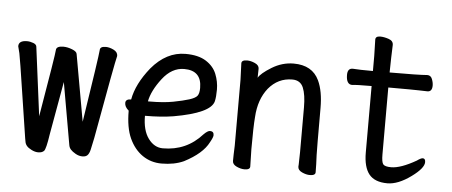

<svg xmlns="http://www.w3.org/2000/svg" viewBox="-47 -759 2095 890"><g transform="rotate(5 1000.0 -313.5)"><path d="M361.8 22.9Q345.2 22.9 329.6 13.9Q314 4.9 306.4 -3.7Q298.8 -12.2 296.9 -23.9L246.1 -313L202.1 -65.9Q191.9 2.9 182.9 12.5Q173.8 22 155.8 22Q141.1 22 125 13.9Q108.9 5.9 101.6 -3.2Q94.2 -12.2 92.8 -23.9Q91.8 -29.8 90.3 -37.4Q88.9 -44.9 61 -228Q33.2 -411.1 29.1 -428Q24.9 -444.8 21 -460Q21 -486.8 60.1 -486.8Q74.2 -486.8 89.6 -481Q105 -475.1 105 -462.9L146 -145Q195.8 -438 196.3 -457Q196.8 -476.1 230 -476.1Q249 -476.1 271 -467.5Q293 -459 293.9 -446.8L349.1 -137.2Q397 -445.8 398.9 -475.1Q398.9 -492.2 425.8 -492.2Q442.9 -492.2 462.4 -482.7Q481.9 -473.1 481.9 -455.1Q474.1 -428.2 409.2 -66.9Q401.9 -30.8 397.5 -12Q393.1 6.8 385 14.9Q377 22.9 361.8 22.9Z M649.9 -257.8Q714.8 -257.8 759.5 -266.4Q804.2 -274.9 832.8 -283.9Q861.3 -293 869.6 -304.4Q877.9 -315.9 877.9 -340.8Q877.9 -421.9 796.9 -421.9Q739.3 -421.9 695.6 -365Q651.9 -308.1 642.1 -257.8ZM730 23.9Q680.2 23.9 641.1 -2.9Q602.1 -29.8 579.6 -78.9Q557.1 -127.9 557.1 -207Q538.1 -223.1 538.1 -241.2Q538.1 -259.8 564 -259.8Q577.1 -333 639.2 -410.2Q708 -492.2 796.9 -492.2Q856.9 -492.2 892.6 -469.5Q928.2 -446.8 942.1 -411.9Q956.1 -377 956.1 -339.8Q956.1 -306.2 951.2 -285.2Q937 -229 766.1 -199.2Q709 -189.9 634.3 -189.9Q634.3 -122.1 662.1 -84.5Q689.9 -46.9 730 -46.9Q839.8 -46.9 912.1 -127.9Q930.2 -146 940.9 -146Q959 -146 959 -127.9Q959 -118.2 945.3 -94.2Q918 -40 833 3.9Q789.1 23.9 730 23.9Z M1418.9 17.1Q1402.3 17.1 1382.8 8.1Q1363.3 -1 1363.3 -17.1Q1364.3 -24.9 1364.3 -44.4Q1364.3 -64 1365.2 -84V-293Q1365.2 -352.1 1351.6 -384.5Q1337.9 -417 1300.3 -417Q1233.9 -417 1189.9 -363.8Q1147.9 -311 1143.1 -229Q1139.2 -183.1 1139.2 -79.1Q1139.2 -56.2 1141.1 2Q1141.1 17.1 1115.2 17.1Q1098.1 17.1 1078.6 8.1Q1059.1 -1 1059.1 -17.1Q1059.1 -43.9 1061 -87.9V-395Q1058.1 -458 1058.1 -471.2Q1058.1 -486.8 1084 -486.8Q1101.1 -486.8 1120.6 -478Q1140.1 -469.2 1140.1 -453.1L1139.2 -411.1Q1150.9 -432.1 1199 -461.7Q1247.1 -491.2 1300.3 -491.2Q1387.2 -491.2 1418.9 -423.8Q1441.9 -375 1441.9 -296.9Q1441.9 -99.1 1442.9 -78.1Q1445.3 -33.2 1445.3 2Q1445.3 17.1 1418.9 17.1Z M1780.8 23.9Q1721.7 23.9 1695.3 -9Q1668.9 -42 1668.9 -109.9V-418.9Q1596.7 -418.9 1578.6 -416Q1550.8 -416 1550.8 -460.9Q1550.8 -491.2 1574.7 -491.2Q1605 -488.8 1668.9 -488.8V-559.1Q1667 -615.2 1667 -634.8Q1667 -650.9 1689 -650.9Q1706.5 -650.9 1728.3 -643.6Q1750 -636.2 1750 -617.2Q1747.6 -563 1746.6 -488.8Q1882.8 -488.8 1921.9 -492.2Q1938 -492.2 1944.3 -476.1Q1950.7 -460 1950.7 -445.8Q1950.7 -417 1928.7 -417Q1908.7 -417 1889.6 -418Q1870.6 -418.9 1746.6 -418.9V-107.9Q1746.6 -71.8 1754.6 -61.8Q1762.7 -51.8 1792 -51.8Q1835.9 -51.8 1907.7 -92.8Q1925.8 -106 1934.6 -106Q1946.8 -106 1946.8 -88.9Q1946.8 -61 1890.6 -20Q1830.6 23.9 1780.8 23.9Z"/></g></svg>

Font: LXGW WenKai Mono Screen
Style: Regular
Weight: 400
Monospace: yes
Designer: LXGW / Fontworks Inc.
Foundry: LXGW / Fontworks Inc.
Version: Version 1.330;April 28,2024